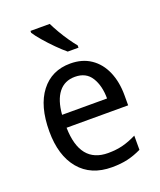

<svg xmlns="http://www.w3.org/2000/svg" viewBox="-143 -948 796 955"><g transform="rotate(-20 255.0 -471.0)"><path d="M264 -639Q327 -639 372 -608.5Q417 -578 440.5 -523.5Q464 -469 464 -399V-345H138Q142 -156 290 -156Q333 -156 368 -165Q403 -174 441 -193V-118Q404 -100 367.5 -91.5Q331 -83 284 -83Q173 -83 112 -156Q51 -229 51 -357Q51 -491 108 -565Q165 -639 264 -639ZM263 -569Q208 -569 176.5 -529Q145 -489 139 -413H377Q377 -480 349.5 -524.5Q322 -569 263 -569ZM236 -859Q247 -836 263 -808.5Q279 -781 297 -755Q315 -729 330 -711V-699H273Q251 -717 223 -745Q195 -773 170.5 -801.5Q146 -830 134 -849V-859Z"/></g></svg>

Font: Noto Sans Kannada UI SemiCondensed
Style: Regular
Weight: 400
Width: 4
Designer: Jelle Bosma - Monotype Design Team
Foundry: Monotype Imaging Inc.
Version: Version 2.005; ttfautohint (v1.8.4.7-5d5b)